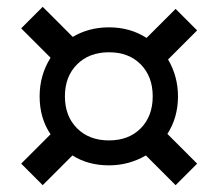

<svg xmlns="http://www.w3.org/2000/svg" viewBox="-20 -637 640 562"><path d="M470 -245 557 -158 494 -95 407 -182Q357 -153 299 -153Q238 -153 192 -182L105 -95L42 -158L128 -244Q96 -291 96 -355Q96 -417 128 -468L42 -554L105 -617L193 -529Q240 -557 299 -557Q361 -557 409 -526L494 -611L557 -548L472 -463Q501 -413 501 -355Q501 -293 470 -245ZM427 -355Q427 -413 392 -448.5Q357 -484 299 -484Q241 -484 205.5 -448.5Q170 -413 170 -355Q170 -297 205.5 -261.5Q241 -226 299 -226Q357 -226 392 -261.5Q427 -297 427 -355Z"/></svg>

Font: JetBrains Mono Extra Bold
Style: Regular
Weight: 800
Monospace: yes
Designer: Philipp Nurullin, Konstantin Bulenkov
Foundry: JetBrains
Version: 2.002